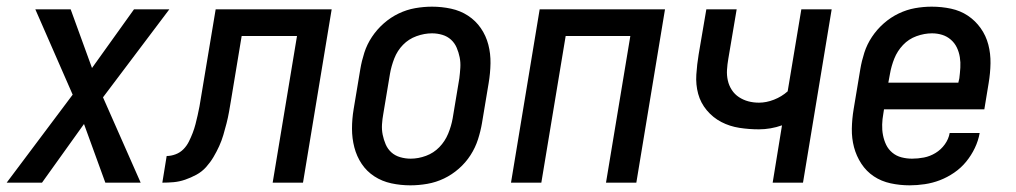

<svg xmlns="http://www.w3.org/2000/svg" viewBox="-27 -548 3047 576"><path d="M99 0H-7L191 -264L79 -520H185L249 -344L375 -520H481L282 -256L395 0H289L225 -176Z M460 0 473 -80Q486 -80 499.5 -85Q513 -90 523 -100Q533 -110 539.5 -123Q546 -136 551 -149Q556 -162 559.5 -175.5Q563 -189 566 -202.5Q569 -216 571.5 -229Q574 -242 576 -256L620 -520H968L882 0H791L864 -440H698L666 -247Q663 -229 660 -212Q657 -195 652.5 -177.5Q648 -160 643 -143Q638 -126 630.5 -109.5Q623 -93 613.5 -77Q604 -61 591.5 -47Q579 -33 562.5 -24Q546 -15 528.5 -9Q511 -3 494 -1.5Q477 0 460 0Z M1204 8Q1175 8 1147 2Q1119 -4 1096 -19Q1073 -34 1058 -56.5Q1043 -79 1036 -106Q1029 -133 1029 -162Q1029 -191 1034 -221L1054 -341Q1058 -365 1066 -390Q1074 -415 1089 -437.5Q1104 -460 1124.5 -478Q1145 -496 1169 -507.5Q1193 -519 1218.5 -523.5Q1244 -528 1269 -528Q1298 -528 1326 -522Q1354 -516 1377 -501Q1400 -486 1415.5 -463.5Q1431 -441 1438 -414Q1445 -387 1444.5 -358Q1444 -329 1439 -299L1419 -179Q1415 -155 1407 -130Q1399 -105 1384.5 -82.5Q1370 -60 1349.5 -42Q1329 -24 1305 -12.5Q1281 -1 1255 3.5Q1229 8 1204 8ZM1205 -72Q1228 -72 1251 -80.5Q1274 -89 1291 -106.5Q1308 -124 1317.5 -147Q1327 -170 1331 -193L1351 -313Q1353 -329 1354 -345Q1355 -361 1352 -376Q1349 -391 1343 -405Q1337 -419 1326 -429Q1315 -439 1300 -443.5Q1285 -448 1269 -448Q1246 -448 1222.5 -439.5Q1199 -431 1182 -413.5Q1165 -396 1156 -373Q1147 -350 1143 -327L1123 -207Q1120 -191 1119 -175Q1118 -159 1121 -144Q1124 -129 1130 -115Q1136 -101 1147 -91Q1158 -81 1173.5 -76.5Q1189 -72 1205 -72Z M1506 0 1592 -520H1968L1882 0H1791L1864 -440H1670L1597 0Z M2291 0 2319 -172Q2302 -166 2284.5 -163Q2267 -160 2250 -160Q2220 -160 2191 -164.5Q2162 -169 2137 -182Q2112 -195 2093.5 -217Q2075 -239 2067.5 -266.5Q2060 -294 2062 -324.5Q2064 -355 2069 -385L2092 -520H2183L2158 -372Q2155 -355 2154 -338.5Q2153 -322 2156.5 -306.5Q2160 -291 2168.5 -278Q2177 -265 2190 -256.5Q2203 -248 2218 -244Q2233 -240 2250 -240Q2272 -240 2295 -249Q2318 -258 2336 -274L2377 -520H2468L2382 0Z M2702 8Q2673 8 2645 2Q2617 -4 2594.5 -19Q2572 -34 2557 -57Q2542 -80 2535 -106.5Q2528 -133 2528.5 -162Q2529 -191 2534 -221L2554 -341Q2558 -365 2566 -390Q2574 -415 2589 -437.5Q2604 -460 2624.5 -478Q2645 -496 2669 -507.5Q2693 -519 2718 -523.5Q2743 -528 2768 -528Q2798 -528 2826 -522Q2854 -516 2876.5 -501Q2899 -486 2915 -463.5Q2931 -441 2938 -414Q2945 -387 2944.5 -358Q2944 -329 2939 -299L2926 -220H2625L2623 -207Q2620 -191 2619.5 -174.5Q2619 -158 2622 -142.5Q2625 -127 2631.5 -113.5Q2638 -100 2650 -90Q2662 -80 2677.5 -76Q2693 -72 2709 -72Q2727 -72 2745 -75.5Q2763 -79 2779.5 -89Q2796 -99 2807.5 -115Q2819 -131 2822 -149H2912Q2908 -126 2897.5 -104Q2887 -82 2871.5 -63Q2856 -44 2835.5 -30Q2815 -16 2793 -7.5Q2771 1 2747.5 4.5Q2724 8 2702 8ZM2848 -300 2851 -313Q2853 -329 2854 -345Q2855 -361 2852.5 -376.5Q2850 -392 2843.5 -405.5Q2837 -419 2825.5 -429Q2814 -439 2799.5 -443.5Q2785 -448 2769 -448Q2746 -448 2722.5 -439.5Q2699 -431 2682 -413Q2665 -395 2656 -372.5Q2647 -350 2643 -327L2638 -300Z"/></svg>

Font: Iosevka Medium Oblique
Style: Regular
Weight: 500
Italic angle: -9°
Monospace: yes
Designer: Belleve Invis
Foundry: Belleve Invis
Version: Version 32.5.0; ttfautohint (v1.8.4)